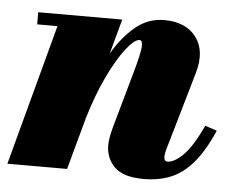

<svg xmlns="http://www.w3.org/2000/svg" viewBox="-41 -518 699 575"><g transform="rotate(5 308.0 -230.0)"><path d="M113.5 -423.5H52.5V-460H305L276.5 -355Q305.5 -405.5 343.8 -437.5Q382 -469.5 431 -469.5Q496 -469.5 527 -428.2Q558 -387 538.5 -319.5L470 -83Q469 -79 467.8 -73Q466.5 -67 466.5 -63Q466.5 -48 476.5 -48Q497 -48 523.8 -74.2Q550.5 -100.5 580.5 -165L616 -153Q588.5 -90 557.8 -54.5Q527 -19 491 -4.5Q455 10 410.5 10Q349 10 322.5 -16.2Q296 -42.5 296 -82Q296 -93.5 299 -109Q302 -124.5 305.5 -137L353.5 -308Q370 -366.5 370.5 -385Q371 -403.5 362.5 -403.5Q347 -403.5 322 -371.5Q297 -339.5 270.2 -283.8Q243.5 -228 222.5 -157.5L179.5 0H0Z"/></g></svg>

Font: Bodoni* 06pt Fatface
Style: Italic
Weight: 900
Italic angle: -13°
Version: Version 2.3